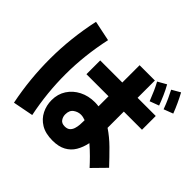

<svg xmlns="http://www.w3.org/2000/svg" viewBox="-210 -1100 1420 1420"><g transform="rotate(45 500.0 -390.0)"><path d="M923 -674Q906 -720 890.5 -753.5Q875 -787 860 -816L926 -854Q945 -819 963.5 -779Q982 -739 996 -702ZM808 -643Q790 -689 775 -722.5Q760 -756 744 -785L811 -823Q832 -786 849 -747Q866 -708 880 -670ZM505 71Q431 71 383.5 42Q336 13 312.5 -34.5Q289 -82 289 -136Q289 -200 320.5 -248.5Q352 -297 406 -324.5Q460 -352 527 -352Q547 -352 567 -349V-454H336V-598H567V-779H727V-598H917V-454H727V-301Q727 -292 727 -284Q784 -246 837 -193.5Q890 -141 944 -83L843 20Q816 -10 782.5 -43.5Q749 -77 712 -109Q701 -56 677 -15.5Q653 25 611 48Q569 71 505 71ZM106 74Q64 -133 64.5 -347Q65 -561 112 -778L271 -745Q227 -542 226.5 -346.5Q226 -151 266 43ZM435 -133Q435 -108 449 -87.5Q463 -67 495 -67Q522 -67 536.5 -80Q551 -93 557.5 -113.5Q564 -134 565.5 -155.5Q567 -177 567 -194V-204Q541 -214 519 -214Q489 -214 462 -195Q435 -176 435 -133Z"/></g></svg>

Font: Murecho ExtraBold
Style: Regular
Weight: 800
Designer: Neil Summerour
Foundry: Positype
Version: Version 1.010; ttfautohint (v1.8.3)